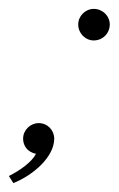

<svg xmlns="http://www.w3.org/2000/svg" viewBox="-32 -343 267 432"><path d="M215 -288C215 -307 199 -323 179 -323C160 -323 144 -307 144 -288C144 -268 160 -252 179 -252C199 -252 215 -268 215 -288ZM-2 69C43 51 90 10 90 -31C90 -50 75 -66 55 -66C37 -66 20 -51 20 -31C20 -17 28 -1 49 3C40 21 14 40 -12 53Z"/></svg>

Font: Parisienne
Style: Regular
Weight: 400
Designer: Astigmatic (AOETI)
Foundry: Astigmatic (AOETI)
Version: Version 1.000